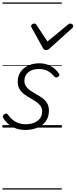

<svg xmlns="http://www.w3.org/2000/svg" viewBox="-20 -1030 611 1550"><path d="M184 19Q138 19 102 4Q66 -11 42.5 -33Q19 -55 7 -77Q2 -84 3.5 -92.5Q5 -101 14 -107Q24 -113 31 -113.5Q38 -114 44 -105Q67 -70 103 -48.5Q139 -27 186 -27Q224 -27 254 -38.5Q284 -50 302 -73Q320 -96 320 -131Q320 -158 305.5 -177Q291 -196 268.5 -211Q246 -226 221 -240Q196 -254 173.5 -271Q151 -288 137 -312Q123 -336 123 -370Q123 -415 145 -448Q167 -481 206.5 -500Q246 -519 297 -519Q338 -519 370 -505.5Q402 -492 423.5 -473Q445 -454 455 -437Q460 -429 459.5 -423Q459 -417 448 -409Q440 -404 433 -404.5Q426 -405 419 -412Q393 -442 364.5 -457.5Q336 -473 292 -473Q242 -473 209.5 -447.5Q177 -422 177 -377Q177 -351 191 -331.5Q205 -312 227.5 -297Q250 -282 276 -267.5Q302 -253 324.5 -236Q347 -219 361 -195.5Q375 -172 375 -138Q375 -85 349 -50Q323 -15 279.5 2Q236 19 184 19ZM548 -840Q557 -840 564 -833.5Q571 -827 571 -819Q571 -813 568.5 -809.5Q566 -806 562 -802L381 -639Q373 -631 366 -628.5Q359 -626 351 -626Q344 -626 338 -629Q332 -632 327 -641L237 -804Q234 -808 232.5 -812Q231 -816 231 -820Q231 -829 240 -834.5Q249 -840 256 -840Q263 -840 266.5 -837.5Q270 -835 274 -830L363 -695L527 -830Q534 -835 538.5 -837.5Q543 -840 548 -840ZM0 490H479V500H0ZM0 -20H479V0H0ZM0 -505H479V-500H0ZM0 -1010H479V-1000H0Z"/></svg>

Font: Playwrite US Trad Guides
Style: Regular
Weight: 400
Designer: Veronika Burian, José Scaglione
Foundry: TypeTogether
Version: Version 1.003